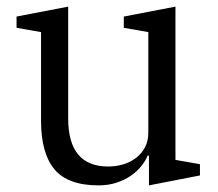

<svg xmlns="http://www.w3.org/2000/svg" viewBox="-20 -548 659 580"><path d="M278 12Q185 12 144.5 -36.5Q104 -85 104 -183V-451L30 -464V-498L186 -528V-190Q186 -45 307 -45Q329 -45 350.5 -51Q372 -57 389.5 -70Q407 -83 417.5 -102Q428 -121 428 -147V-451L354 -464V-498L510 -528V-65L584 -52V-18L430 12V-78H426Q420 -63 407.5 -47Q395 -31 376.5 -18Q358 -5 333 3.5Q308 12 278 12Z"/></svg>

Font: IBM Plex Serif
Style: Regular
Weight: 400
Designer: Mike Abbink, Paul van der Laan, Pieter van Rosmalen
Foundry: Bold Monday
Version: Version 2.6